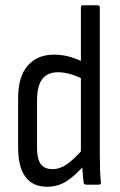

<svg xmlns="http://www.w3.org/2000/svg" viewBox="-20 -703 457 731"><path d="M159 8Q105 8 77 -29.5Q49 -67 49 -141V-331Q49 -411 85.5 -453Q122 -495 186 -495Q218 -495 248.5 -486Q279 -477 298 -465L300 -399Q273 -414 247 -421Q221 -428 201 -428Q161 -428 141 -402Q121 -376 121 -321V-139Q121 -97 135.5 -78Q150 -59 180 -59Q208 -59 236 -78.5Q264 -98 301 -141L302 -75Q265 -33 232.5 -12.5Q200 8 159 8ZM308 0Q299 0 298 -10Q296 -29 294 -55.5Q292 -82 292 -97L288 -116V-674Q288 -683 296 -683H351Q360 -683 360 -674V-118Q360 -83 361 -54.5Q362 -26 364 -12Q366 0 356 0Z"/></svg>

Font: Sofia Sans Condensed
Style: Regular
Weight: 400
Designer: Botio Nikoltchev, Ani Petrova
Foundry: lettersoup
Version: Version 4.100